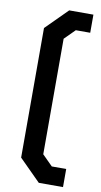

<svg xmlns="http://www.w3.org/2000/svg" viewBox="-102 -861 538 1023"><g transform="rotate(10 167.5 -349.5)"><path d="M70 1V-700L186 -816H317V-718H239L183 -662V-37L239 19H317V117H186Z"/></g></svg>

Font: Chakra Petch SemiBold
Style: Regular
Weight: 600
Designer: Katatrad Aksorn Co.,Ltd.
Foundry: Cadson Demak Co.,Ltd.
Version: Version 1.000; ttfautohint (v1.6)